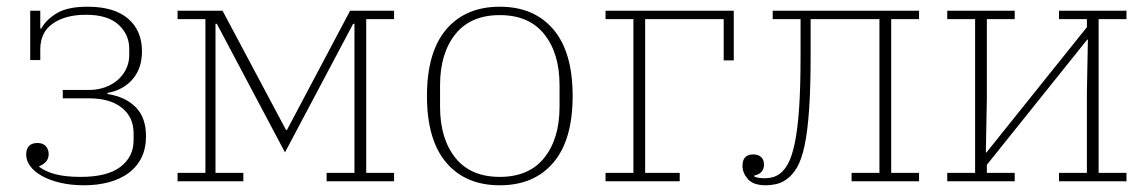

<svg xmlns="http://www.w3.org/2000/svg" viewBox="-20 -540 3418 572"><path d="M230 12Q192 12 160 4.5Q128 -3 105.5 -15.5Q83 -28 70.5 -44.5Q58 -61 58 -79Q58 -114 92 -114Q108 -114 116.5 -104.5Q125 -95 125 -81Q125 -56 97 -45V-43Q115 -29 145 -21Q175 -13 220 -13Q300 -13 339 -43Q378 -73 378 -122V-143Q378 -191 343 -219Q308 -247 246 -247H167V-272H244Q271 -272 293 -280Q315 -288 331 -302Q347 -316 356 -335Q365 -354 365 -375V-395Q365 -437 333 -466.5Q301 -496 236 -496Q175 -496 137.5 -470Q100 -444 100 -393V-361H70V-508H100V-455H103Q117 -481 149 -500.5Q181 -520 241 -520Q320 -520 361.5 -484.5Q403 -449 403 -387Q403 -337 375.5 -304.5Q348 -272 300 -263V-260Q353 -252 384 -221Q415 -190 415 -134Q415 -98 401.5 -70.5Q388 -43 363 -24.5Q338 -6 304 3Q270 12 230 12Z M509 -25H592V-483H509V-508H643L832 -153H835L1023 -508H1154V-483H1071V-25H1154V0H953V-25H1036V-469H1032L829 -86L626 -469H622V-25H705V0H509Z M1469 -13Q1556 -13 1601.5 -70Q1647 -127 1647 -222V-286Q1647 -381 1601.5 -438Q1556 -495 1469 -495Q1382 -495 1336.5 -438Q1291 -381 1291 -286V-222Q1291 -127 1336.5 -70Q1382 -13 1469 -13ZM1469 12Q1367 12 1309.5 -55.5Q1252 -123 1252 -254Q1252 -385 1309.5 -452.5Q1367 -520 1469 -520Q1571 -520 1628.5 -452.5Q1686 -385 1686 -254Q1686 -123 1628.5 -55.5Q1571 12 1469 12Z M1784 -25H1867V-483H1784V-508H2166V-360H2136V-483H1902V-25H2005V0H1784Z M2262 12Q2224 12 2208 -6.5Q2192 -25 2192 -46Q2192 -80 2224 -80Q2239 -80 2247.5 -72Q2256 -64 2256 -50Q2256 -23 2227 -17V-14Q2233 -11 2242 -10Q2251 -9 2259 -9Q2271 -9 2282 -12Q2293 -15 2304 -23Q2317 -33 2328 -53Q2339 -73 2347.5 -112.5Q2356 -152 2360.5 -215Q2365 -278 2365 -373V-483H2282V-508H2718V-483H2635V-25H2718V0H2517V-25H2600V-483H2395V-374Q2395 -279 2390.5 -214Q2386 -149 2377 -106.5Q2368 -64 2354 -40.5Q2340 -17 2322 -5Q2308 5 2292 8.5Q2276 12 2262 12Z M2802 -25H2885V-483H2802V-508H3003V-483H2920V-246L2917 -86H2919L3218 -459V-483H3135V-508H3336V-483H3253V-25H3336V0H3135V-25H3218V-262L3221 -422H3219L2920 -49V-25H3003V0H2802Z"/></svg>

Font: IBM Plex Serif ExtLt
Style: Regular
Weight: 200
Designer: Mike Abbink, Paul van der Laan, Pieter van Rosmalen
Foundry: Bold Monday
Version: Version 3.001